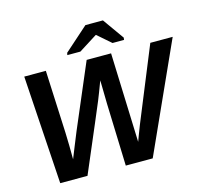

<svg xmlns="http://www.w3.org/2000/svg" viewBox="-123 -1037 1261 1177"><g transform="rotate(-15 507.5 -448.0)"><path d="M704 0H533L520 -396L518 -504L517 -545Q488 -467 472 -428Q464 -409 419 -302.5Q374 -196 290 0H117L73 -688H210L228 -290Q231 -207 231 -121L259 -191L296 -282L469 -688H624L644 -121Q651 -139 660 -164Q669 -189 682 -221Q695 -253 742.5 -369Q790 -485 873 -688H1015ZM724 -761 722 -747H649L564 -821H562L445 -747H362L365 -761L517 -896H628Z"/></g></svg>

Font: Libra Sans Modern
Style: Bold Italic
Weight: 700
Italic angle: -12°
Foundry: Stefan Peev, Context Ltd
Version: Version 1.000